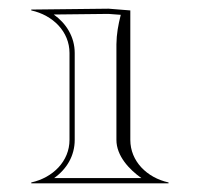

<svg xmlns="http://www.w3.org/2000/svg" viewBox="-20 -422 460 442"><path d="M140 -100C140 -51 102 -13 52 -2V0H368V-2C318 -13 280 -51 280 -100V-398L230 -402L52 -400V-398C102 -387 140 -349 140 -300ZM152 -100V-300C152 -337.4 132 -368.7 103.7 -388.6L229.6 -390L258 -387.9C252.1 -364.4 248.3 -344.1 248 -320V-100C248 -63 277.6 -31.8 305.5 -12H104.5C133.6 -32.7 152 -63.3 152 -100Z"/></svg>

Font: SortefaxS01
Style: Medium
Weight: 500
Designer: gluk
Foundry: gluk
Version: Version 0.261